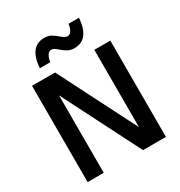

<svg xmlns="http://www.w3.org/2000/svg" viewBox="-227 -1165 1240 1321"><g transform="rotate(-30 393.0 -504.5)"><path d="M82 -765H265L577 -151V-765H704V0H522L210 -615V0H82ZM319 -1009Q349 -1009 370 -997.5Q391 -986 415 -965Q432 -951 442.5 -944.5Q453 -938 465 -938Q502 -938 513 -1009H596Q590 -927 557.5 -885Q525 -843 466 -843Q436 -843 414.5 -854.5Q393 -866 369 -887Q353 -901 342.5 -907.5Q332 -914 321 -914Q283 -914 272 -843H189Q201 -1009 319 -1009Z"/></g></svg>

Font: Application Semibold
Style: Regular
Weight: 600
Designer: Wei Huang
Foundry: Wei Huang
Version: Version 0.012